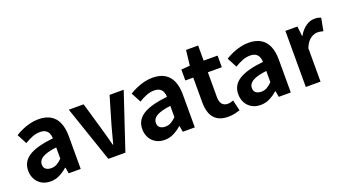

<svg xmlns="http://www.w3.org/2000/svg" viewBox="-55 -1249 3236 1801"><g transform="rotate(-20 1562.5 -348.5)"><path d="M216 14Q167 14 129.5 -7.5Q92 -29 71.5 -67Q51 -105 51 -153Q51 -242 128 -291.5Q205 -341 373 -359Q372 -387 363 -408.5Q354 -430 333.5 -443Q313 -456 278 -456Q239 -456 201 -441Q163 -426 124 -402L72 -500Q105 -521 142 -537Q179 -553 220 -563.5Q261 -574 305 -574Q376 -574 424 -546Q472 -518 496 -463Q520 -408 520 -327V0H400L390 -60H385Q349 -28 307 -7Q265 14 216 14ZM265 -101Q296 -101 321.5 -115.5Q347 -130 373 -156V-268Q305 -260 265 -245Q225 -230 208 -209.5Q191 -189 191 -164Q191 -131 211.5 -116Q232 -101 265 -101Z M796 0 605 -560H753L834 -281Q846 -239 857.5 -196.5Q869 -154 880 -111H885Q896 -154 907.5 -196.5Q919 -239 930 -281L1012 -560H1153L966 0Z M1355 14Q1306 14 1268.5 -7.5Q1231 -29 1210.5 -67Q1190 -105 1190 -153Q1190 -242 1267 -291.5Q1344 -341 1512 -359Q1511 -387 1502 -408.5Q1493 -430 1472.5 -443Q1452 -456 1417 -456Q1378 -456 1340 -441Q1302 -426 1263 -402L1211 -500Q1244 -521 1281 -537Q1318 -553 1359 -563.5Q1400 -574 1444 -574Q1515 -574 1563 -546Q1611 -518 1635 -463Q1659 -408 1659 -327V0H1539L1529 -60H1524Q1488 -28 1446 -7Q1404 14 1355 14ZM1404 -101Q1435 -101 1460.5 -115.5Q1486 -130 1512 -156V-268Q1444 -260 1404 -245Q1364 -230 1347 -209.5Q1330 -189 1330 -164Q1330 -131 1350.5 -116Q1371 -101 1404 -101Z M1989 14Q1923 14 1882 -12.5Q1841 -39 1823 -86Q1805 -133 1805 -195V-444H1726V-553L1813 -560L1830 -711H1951V-560H2090V-444H1951V-196Q1951 -148 1971 -125Q1991 -102 2028 -102Q2042 -102 2057 -106Q2072 -110 2083 -114L2108 -7Q2085 0 2055.5 7Q2026 14 1989 14Z M2313 14Q2264 14 2226.5 -7.5Q2189 -29 2168.5 -67Q2148 -105 2148 -153Q2148 -242 2225 -291.5Q2302 -341 2470 -359Q2469 -387 2460 -408.5Q2451 -430 2430.5 -443Q2410 -456 2375 -456Q2336 -456 2298 -441Q2260 -426 2221 -402L2169 -500Q2202 -521 2239 -537Q2276 -553 2317 -563.5Q2358 -574 2402 -574Q2473 -574 2521 -546Q2569 -518 2593 -463Q2617 -408 2617 -327V0H2497L2487 -60H2482Q2446 -28 2404 -7Q2362 14 2313 14ZM2362 -101Q2393 -101 2418.5 -115.5Q2444 -130 2470 -156V-268Q2402 -260 2362 -245Q2322 -230 2305 -209.5Q2288 -189 2288 -164Q2288 -131 2308.5 -116Q2329 -101 2362 -101Z M2767 0V-560H2887L2898 -461H2901Q2932 -516 2974 -545Q3016 -574 3060 -574Q3084 -574 3098.5 -570.5Q3113 -567 3125 -562L3101 -435Q3085 -439 3072.5 -441.5Q3060 -444 3041 -444Q3009 -444 2973.5 -419Q2938 -394 2914 -334V0Z"/></g></svg>

Font: Noto Sans KR Thin
Style: Bold
Weight: 700
Version: Version 2.004-H2;hotconv 1.0.118;makeotfexe 2.5.65603